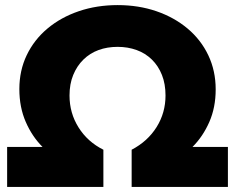

<svg xmlns="http://www.w3.org/2000/svg" viewBox="-20 -734 924 754"><path d="M8 0V-157H147Q106 -198 81 -255.5Q56 -313 56 -384Q56 -457 85 -517.5Q114 -578 166.5 -622Q219 -666 289.5 -690Q360 -714 442 -714Q524 -714 594 -690Q664 -666 716.5 -622Q769 -578 798 -517Q827 -456 827 -383Q827 -312 802 -255Q777 -198 736 -157H875V0H497V-146Q560 -179 595 -235Q630 -291 630 -359Q630 -404 616 -439.5Q602 -475 576.5 -500Q551 -525 516.5 -537.5Q482 -550 442 -550Q401 -550 367 -537.5Q333 -525 307.5 -500Q282 -475 267.5 -439.5Q253 -404 253 -359Q253 -290 288.5 -233.5Q324 -177 386 -146V0Z"/></svg>

Font: MOST Montserrat ExtraBold
Style: Regular
Weight: 800
Designer: Julieta Ulanovsky
Foundry: Julieta Ulanovsky
Version: Version 8.000;March 11, 2024;FontCreator 15.0.0.2926 64-bit